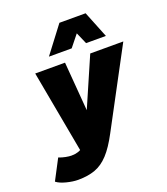

<svg xmlns="http://www.w3.org/2000/svg" viewBox="-221 -805 959 1102"><g transform="rotate(-20 258.0 -254.0)"><path d="M66 188Q34 188 -5 178Q-44 168 -64 152L1 28Q21 36 42 40Q63 44 77 44Q89 44 99 42.5Q109 41 118 38Q127 35 134 31L42 -470H224L248 -171L378 -470H580L329 0Q290 74 252 115Q214 156 169.5 172Q125 188 66 188ZM149 -534 272 -696H432L497 -534H376L345 -605L288 -534Z"/></g></svg>

Font: Gantari Black
Style: Italic
Weight: 900
Italic angle: -10°
Version: Version 1.000